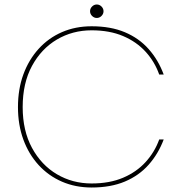

<svg xmlns="http://www.w3.org/2000/svg" viewBox="-20 -828 809 855"><path d="M60 -351Q60 -431 84 -496.5Q108 -562 152 -610.5Q196 -659 256 -685Q316 -711 388 -711Q473 -711 536 -684.5Q599 -658 642 -609.5Q685 -561 709 -496H689Q669 -553 628.5 -597.5Q588 -642 528 -667.5Q468 -693 388 -693Q303 -693 233.5 -652Q164 -611 122.5 -534.5Q81 -458 81 -351Q81 -246 122.5 -169.5Q164 -93 233.5 -52Q303 -11 388 -11Q468 -11 528 -36.5Q588 -62 628.5 -106.5Q669 -151 689 -207H709Q685 -143 642 -94.5Q599 -46 536 -19.5Q473 7 388 7Q316 7 256 -19Q196 -45 152 -93Q108 -141 84 -206.5Q60 -272 60 -351ZM411 -748Q399 -748 390 -757Q381 -766 381 -778Q381 -790 390 -799Q399 -808 411 -808Q423 -808 432 -799Q441 -790 441 -778Q441 -766 432 -757Q423 -748 411 -748Z"/></svg>

Font: Poppins Devanagari Thin
Style: Regular
Weight: 100
Designer: Ninad Kale (Devanagari), Jonny Pinhorn (Latin)
Foundry: Indian Type Foundry
Version: 4.005